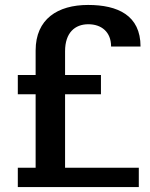

<svg xmlns="http://www.w3.org/2000/svg" viewBox="-20 -756 608 776"><path d="M52 -375H124V-78H52V0H541V-78H243V-375H388V-453H243V-549C243 -624 283 -658 337 -658C390 -658 429 -627 429 -568H548C548 -694 456 -736 336 -736C213 -736 124 -679 124 -552V-453H52Z"/></svg>

Font: Perun SemiBold
Style: Regular
Weight: 600
Foundry: Copyright (c) Stefan Peev, Context Ltd, 2016
Version: Version 1.089